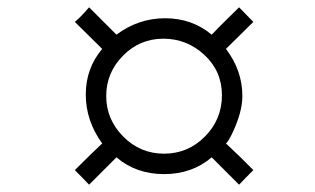

<svg xmlns="http://www.w3.org/2000/svg" viewBox="-20 -555 864 526"><path d="M674 -495 599 -421Q644 -362 644 -292Q644 -246 614 -185Q603 -164 599 -162Q641 -123 674 -89Q648 -63 635 -49L560 -124Q506 -78 429.5 -78Q353 -78 299 -124L224 -49Q211 -63 185 -89Q235 -139 260 -162Q215 -224 215 -296Q215 -368 260 -421L185 -495Q203 -510 224 -535L299 -460Q359 -505 432.5 -505Q506 -505 560 -460Q578 -479 602.5 -503Q627 -527 635 -535ZM429.5 -134Q495 -134 541.5 -181Q588 -228 588 -294Q588 -360 540 -404.5Q492 -449 427.5 -449Q363 -449 317 -402.5Q271 -356 271 -292Q271 -228 317.5 -181Q364 -134 429.5 -134Z"/></svg>

Font: Felipa
Style: Regular
Weight: 400
Designer: Javier Alcaraz
Foundry: Fontstage
Version: Version 1.001